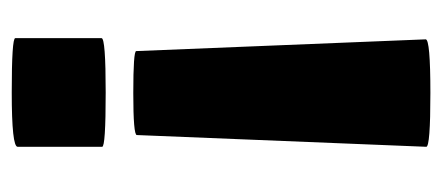

<svg xmlns="http://www.w3.org/2000/svg" viewBox="-233 -517 753 327"><g transform="rotate(90 143.5 -353.5)"><path d="M210 -210Q210 -204 138.5 -204Q67 -204 67 -209L47 -702Q47 -710 138.5 -710Q230 -710 230 -703ZM45 -150Q45 -157 137.5 -157Q230 -157 230 -151V-7Q230 3 137.5 3Q45 3 45 -3Z"/></g></svg>

Font: Lilita One Rus
Style: Regular
Weight: 400
Designer: Juan Montoreano
Foundry: Juan Montoreano
Version: Version 1.002